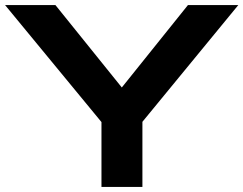

<svg xmlns="http://www.w3.org/2000/svg" viewBox="-20 -735 957 755"><path d="M379 0V-255L0 -715H198L459 -391L719 -715H917L540 -256V0Z"/></svg>

Font: Zen Dots
Style: Regular
Weight: 400
Designer: Yoshimichi Ohira
Foundry: A-1 Corp ZenFonts
Version: Version 1.000; ttfautohint (v1.8.3)